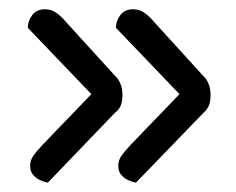

<svg xmlns="http://www.w3.org/2000/svg" viewBox="-20 -436 509 414"><path d="M230 -376Q230 -391 239.5 -403.5Q249 -416 267 -416Q281 -416 292 -408Q303 -400 312 -389L424 -266Q434 -251 434 -232Q434 -216 430 -207.5Q426 -199 419 -193L273 -42Q235 -51 235 -78Q235 -90 241.5 -99.5Q248 -109 262 -124L367 -233ZM40 -376Q40 -391 49.5 -403.5Q59 -416 77 -416Q91 -416 102 -408Q113 -400 122 -389L234 -266Q244 -251 244 -232Q244 -216 240 -207.5Q236 -199 228 -193L83 -42Q45 -51 45 -78Q45 -90 51.5 -99.5Q58 -109 72 -124L177 -233Z"/></svg>

Font: Baloo Da 2
Style: Regular
Weight: 400
Designer: Noopur Datye, Sulekha Rajkumar and Ek Type
Foundry: Ek Type
Version: Version 1.640;hotconv 1.0.111;makeotfexe 2.5.65597; ttfautoh